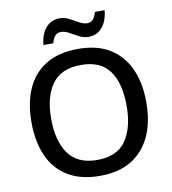

<svg xmlns="http://www.w3.org/2000/svg" viewBox="-98 -1000 980 1095"><g transform="rotate(-10 392.5 -453.0)"><path d="M725 -358Q725 -247 688 -164.5Q651 -82 577.5 -36Q504 10 393 10Q281 10 206.5 -36Q132 -82 96 -165Q60 -248 60 -359Q60 -469 96 -551Q132 -633 206.5 -679Q281 -725 394 -725Q504 -725 577.5 -679.5Q651 -634 688 -551.5Q725 -469 725 -358ZM174 -358Q174 -230 227 -156Q280 -82 393 -82Q508 -82 559.5 -156Q611 -230 611 -358Q611 -487 559.5 -559.5Q508 -632 394 -632Q280 -632 227 -559.5Q174 -487 174 -358ZM204 -781Q210 -845 241 -880Q272 -915 321 -915Q350 -915 376 -901Q402 -887 426.5 -873.5Q451 -860 472 -860Q493 -860 506 -874Q519 -888 525 -916H582Q576 -853 545 -817.5Q514 -782 466 -782Q439 -782 412.5 -795.5Q386 -809 361.5 -823Q337 -837 315 -837Q293 -837 280.5 -823Q268 -809 261 -781Z"/></g></svg>

Font: Noto Sans Tangsa Medium
Style: Regular
Weight: 500
Version: Version 1.504